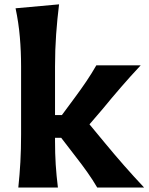

<svg xmlns="http://www.w3.org/2000/svg" viewBox="-20 -846 673 866"><path d="M62.6 0H241.2Q234.5 -54 231.3 -103.7Q228.2 -153.4 228.2 -209.9V-224.6H255.9L323 -137.4Q349.6 -103.5 374 -69Q398.5 -34.5 418.6 0H630.1Q583.2 -49.9 539.1 -100.1Q495.1 -150.3 453.8 -200.4L383.6 -285.2L442.8 -354.1Q483 -403.4 525.5 -452.4Q567.9 -501.5 614.6 -551.3H414.5Q393.7 -515 369.3 -478.8Q344.9 -442.7 317.9 -406.4L259.1 -326.9H228.2V-546.2Q228.2 -621.8 233.2 -691.3Q238.2 -760.8 246.4 -826.4L50.2 -808.6Q64 -743.6 69.5 -678.8Q75.1 -614.1 75.1 -546.2V-239.5Q75.1 -170.9 71.9 -115.1Q68.8 -59.3 62.6 0Z"/></svg>

Font: Pinar-VF
Style: Regular
Weight: 300
Designer: Amin Abedi
Version: Version 3.0